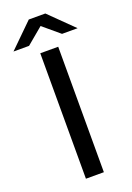

<svg xmlns="http://www.w3.org/2000/svg" viewBox="-191 -947 691 1007"><g transform="rotate(-20 155.0 -443.5)"><path d="M-23.9 -756.8 108.9 -887.2H201.2L334 -756.8H247.1L155.3 -834L63 -756.8ZM105 0V-700.2H205.1V0Z"/></g></svg>

Font: Montserrat Medium
Style: Regular
Weight: 500
Designer: Julieta Ulanovsky
Foundry: Julieta Ulanovsky
Version: Version 7.200